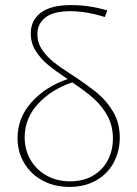

<svg xmlns="http://www.w3.org/2000/svg" viewBox="-20 -731 538 755"><path d="M267 -434Q326 -395 362.5 -365Q399 -335 425 -291.5Q451 -248 451 -190Q451 -136 427 -91.5Q403 -47 358 -21.5Q313 4 253 4Q194 4 147.5 -21Q101 -46 75 -90Q49 -134 49 -188Q49 -268 104.5 -329.5Q160 -391 246 -420Q198 -452 169 -476Q140 -500 120.5 -530.5Q101 -561 101 -599Q101 -652 141 -681.5Q181 -711 260 -711Q331 -711 402 -690L392 -664Q320 -687 256 -687Q191 -687 159 -662.5Q127 -638 127 -596Q127 -563 145.5 -535.5Q164 -508 192 -486Q220 -464 267 -434ZM424 -186Q424 -236 402.5 -275.5Q381 -315 347.5 -344.5Q314 -374 264 -407Q181 -379 129 -322Q77 -265 77 -191Q77 -142 100 -102.5Q123 -63 163.5 -40.5Q204 -18 256 -18Q308 -18 346 -40.5Q384 -63 404 -101Q424 -139 424 -186Z"/></svg>

Font: Ysabeau Infant Extralight
Style: Regular
Weight: 200
Designer: Christian Thalmann (Catharsis Fonts)
Version: Version 0.003